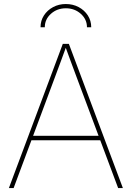

<svg xmlns="http://www.w3.org/2000/svg" viewBox="-20 -949 665 969"><path d="M24.9 0 296.9 -727.5H327.6L600.1 0H576.2L365.2 -563.5Q350.6 -602.5 336.2 -641.6Q321.8 -680.7 307.6 -719.7H316.4Q302.2 -680.7 287.8 -641.6Q273.4 -602.5 258.8 -563.5L48.8 0ZM131.8 -241.2V-263.7H492.7V-241.2ZM312 -928.7Q348.1 -928.7 377.2 -913.1Q406.2 -897.5 423.3 -871.1Q440.4 -844.7 440.4 -811.5H418.9Q418.9 -851.6 387.7 -879.4Q356.4 -907.2 312.5 -907.2Q268.1 -907.2 237.1 -879.4Q206.1 -851.6 206.1 -811.5H184.6Q184.6 -844.7 201.7 -871.1Q218.8 -897.5 247.8 -913.1Q276.9 -928.7 312 -928.7Z"/></svg>

Font: Inter 20pt Thin
Style: Regular
Weight: 250
Version: Version 4.001;git-66647c0bb